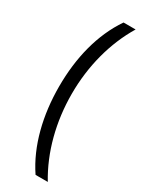

<svg xmlns="http://www.w3.org/2000/svg" viewBox="-254 -877 847 1088"><g transform="rotate(30 169.5 -333.5)"><path d="M201 165H281C194 21 149 -154 149 -336C149 -518 195 -691 280 -832H201C108 -696 66 -523 66 -336C66 -149 109 29 201 165Z"/></g></svg>

Font: Noto Sans Gurmukhi UI SemiCondensed
Style: Regular
Weight: 400
Width: 4
Designer: Jelle Bosma - Monotype Design Team
Foundry: Monotype Imaging Inc.
Version: Version 2.004